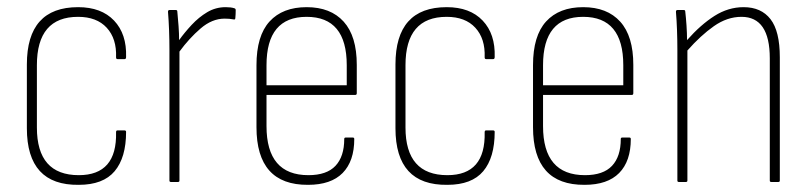

<svg xmlns="http://www.w3.org/2000/svg" viewBox="-20 -508 2267 536"><path d="M200 8Q55 10 55 -150V-328Q55 -488 198 -488Q263 -488 298.5 -450.5Q334 -413 332 -349Q332 -343 328 -343H308Q304 -343 304 -348Q306 -400 278 -430.5Q250 -461 198 -461Q83 -461 83 -326V-152Q83 -19 200 -19Q307 -19 304 -139Q304 -144 308 -144H327Q332 -144 332 -140Q332 -68 300 -30Q268 8 200 8Z M457 0Q453 0 453 -4V-368Q453 -425 449 -475Q449 -480 453 -480H471Q475 -480 475 -476Q477 -456 478.5 -435Q480 -414 480 -396Q495 -417 515 -438.5Q535 -460 558.5 -474Q582 -488 610 -488Q625 -488 634 -485Q638 -484 638 -480Q638 -468 637 -458Q637 -452 631 -454Q621 -456 607 -456Q572 -456 540 -428.5Q508 -401 481 -364V-4Q481 0 477 0Z M840 8Q696 9 696 -153V-326Q696 -408 732.5 -448Q769 -488 836 -488Q903 -488 939.5 -447.5Q976 -407 976 -327V-248Q976 -243 972 -243H724V-156Q724 -19 841 -19Q892 -19 916.5 -45Q941 -71 941 -120Q941 -124 945 -124H965Q969 -124 969 -120Q969 -58 936.5 -25Q904 8 840 8ZM724 -270H948V-326Q948 -461 836 -461Q724 -461 724 -326Z M1229 8Q1084 10 1084 -150V-328Q1084 -488 1227 -488Q1292 -488 1327.5 -450.5Q1363 -413 1361 -349Q1361 -343 1357 -343H1337Q1333 -343 1333 -348Q1335 -400 1307 -430.5Q1279 -461 1227 -461Q1112 -461 1112 -326V-152Q1112 -19 1229 -19Q1336 -19 1333 -139Q1333 -144 1337 -144H1356Q1361 -144 1361 -140Q1361 -68 1329 -30Q1297 8 1229 8Z M1612 8Q1468 9 1468 -153V-326Q1468 -408 1504.5 -448Q1541 -488 1608 -488Q1675 -488 1711.5 -447.5Q1748 -407 1748 -327V-248Q1748 -243 1744 -243H1496V-156Q1496 -19 1613 -19Q1664 -19 1688.5 -45Q1713 -71 1713 -120Q1713 -124 1717 -124H1737Q1741 -124 1741 -120Q1741 -58 1708.5 -25Q1676 8 1612 8ZM1496 -270H1720V-326Q1720 -461 1608 -461Q1496 -461 1496 -326Z M1875 0Q1871 0 1871 -4V-368Q1871 -396 1870 -423.5Q1869 -451 1867 -475Q1867 -480 1871 -480H1889Q1893 -480 1893 -476Q1895 -459 1896.5 -437Q1898 -415 1898 -396Q1936 -439 1974.5 -463.5Q2013 -488 2056 -488Q2105 -488 2131 -454.5Q2157 -421 2157 -348V-4Q2157 0 2153 0H2133Q2129 0 2129 -4V-345Q2129 -461 2050 -461Q2010 -461 1973 -435Q1936 -409 1899 -367V-4Q1899 0 1895 0Z"/></svg>

Font: Sofia Sans Cond ExtraLight
Style: Regular
Weight: 200
Width: 3
Designer: Botio Nikoltchev, Ani Petrova
Foundry: lettersoup
Version: Version 4.100; ttfautohint (v1.8.3)